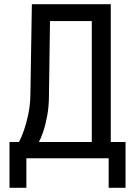

<svg xmlns="http://www.w3.org/2000/svg" viewBox="-20 -750 640 910"><path d="M25 140V-77H70Q81 -97 93 -131Q105 -165 114 -208Q123 -251 124 -298L131 -730H505V-77H575V140H495V0H105V140ZM164 -77H415V-650H217L212 -298Q212 -247 204 -203Q196 -159 185 -126.5Q174 -94 164 -77Z"/></svg>

Font: JetBrains Mono
Style: Regular
Weight: 400
Monospace: yes
Designer: Philipp Nurullin, Konstantin Bulenkov
Foundry: JetBrains
Version: Version 2.305